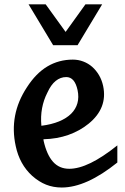

<svg xmlns="http://www.w3.org/2000/svg" viewBox="-20 -838 566 870"><path d="M511.7 -101.6Q441.9 -45.4 378.7 -16.8Q315.4 11.7 259.8 11.7Q221.7 11.7 189 -1.2Q156.2 -14.2 125.5 -41.5Q68.8 -93.3 51.3 -175.8Q20 -317.4 101.6 -441.9Q142.6 -505.9 194.6 -536.9Q246.6 -567.9 310.1 -567.9Q335 -567.9 357.4 -559.3Q379.9 -550.8 397.7 -535.2Q415.5 -519.5 428.5 -497.6Q441.4 -475.6 447.3 -448.7Q458 -398.4 441.4 -355.5Q424.8 -312.5 381.3 -277.3Q341.8 -245.1 290.3 -226.8Q238.8 -208.5 176.8 -207L177.7 -199.7Q191.9 -136.7 220.2 -105Q248.5 -73.2 293.9 -73.2Q336.9 -73.2 391.1 -99.6Q445.3 -126 511.7 -179.2ZM194.8 -418.5Q177.7 -385.3 170.7 -347.9Q163.6 -310.5 167.5 -268.1Q213.4 -273.9 247.3 -287.8Q281.2 -301.8 302.2 -322.5Q323.2 -343.3 330.8 -370.4Q338.4 -397.5 331.5 -429.7Q318.8 -488.8 280.3 -488.8Q253.9 -488.8 232.4 -471.4Q210.9 -454.1 194.8 -418.5ZM442.9 -818.4 331.5 -633.3H220.7L109.4 -818.4H187L277.3 -693.4L367.2 -818.4Z"/></svg>

Font: IranNastaliq
Style: Regular
Weight: 400
Designer: Hossein Zahedi
Version: Version 1.5